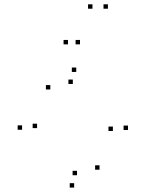

<svg xmlns="http://www.w3.org/2000/svg" viewBox="-20 -828 660 870"><path d="M560 -239V-259H540V-239ZM325.5 -502V-522H305.5V-502ZM80 -240V-260H60V-240ZM316 22V2H296V22ZM148 -247.5V-267.5H128V-247.5ZM208 -422.5V-442.5H188V-422.5ZM310 -447.5V-467.5H290V-447.5ZM491.5 -234.5V-254.5H471.5V-234.5ZM431 -59V-79H411V-59ZM329 -34V-54H309V-34ZM399 -788.5V-808.5H379V-788.5ZM469 -788.5V-808.5H449V-788.5ZM342.5 -627V-647H322.5V-627ZM288 -627V-647H268V-627Z"/></svg>

Font: Monaspace Argon Dots Var
Style: Regular
Weight: 400
Designer: Riley Cran and the Lettermatic Team
Version: Version 1.100 (Monaspace Argon Dots)